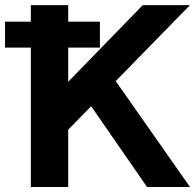

<svg xmlns="http://www.w3.org/2000/svg" viewBox="-20 -743 775 763"><path d="M377 -553.9V-657H0Q0 -645.8 0 -625.6Q0 -605.5 0 -585.3Q0 -565.1 0 -553.9ZM294.6 -389.7 564.3 0H735L419.3 -450.1ZM251 -227.5 735 -722.7Q722.8 -722.7 696.9 -722.7Q671 -722.7 641.2 -722.7Q611.4 -722.7 585.6 -722.7Q559.9 -722.7 547.5 -722.7L251 -418V-722.7H102.5V0H251Z"/></svg>

Font: Giphurs SC
Style: Regular
Weight: 400
Version: Version 0.920